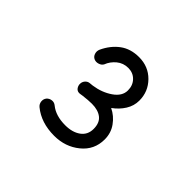

<svg xmlns="http://www.w3.org/2000/svg" viewBox="-87 -832 503 503"><g transform="rotate(45 164.5 -580.5)"><path d="M112.3 -572.3Q111.8 -580.1 116.9 -586.2Q122.1 -592.3 129.4 -592.8Q133.3 -593.3 139.2 -593.8Q168.9 -598.1 191.2 -613.5Q213.4 -628.9 213.4 -649.9Q213.4 -668.5 201.9 -680.4Q190.4 -692.4 172.4 -692.4Q154.3 -692.4 140.6 -681.2Q127 -669.9 121.1 -654.3Q117.7 -647.9 109.4 -645.3Q101.1 -642.6 93.8 -646Q86.9 -649.4 84.5 -657.2Q82 -665 85.4 -672.9Q98.1 -700.2 119.6 -716.3Q141.1 -732.4 172.4 -732.4Q207 -732.4 230.2 -709Q253.4 -685.5 253.4 -652.3Q253.4 -632.8 242.9 -616Q232.4 -599.1 214.8 -586.4Q234.9 -576.7 248 -558.3Q261.2 -540 261.2 -516.1Q261.2 -477.5 231.4 -453.4Q201.7 -429.2 160.6 -429.2Q112.3 -429.2 80.6 -455.1Q74.2 -460.4 73.2 -468.8Q72.3 -477.1 77.1 -483.4Q82.5 -489.7 90.8 -490.7Q99.1 -491.7 105.5 -486.3Q126.5 -469.2 161.6 -469.2Q188 -469.2 204.6 -481.2Q221.2 -493.2 221.2 -515.1Q221.2 -537.6 207.8 -548.1Q194.3 -558.6 171.4 -558.6Q158.2 -558.6 139.2 -556.2Q136.2 -555.7 132.8 -555.2Q117.7 -552.2 112.8 -567.9Q112.8 -568.4 112.8 -568.8Q112.8 -569.8 112.3 -570.3V-570.8Q112.3 -571.3 112.3 -572.3Z"/></g></svg>

Font: Mikhak-DS2-FD Regular
Style: Regular
Weight: 400
Designer: Amin Abedi
Version: Version 3.4